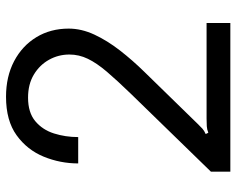

<svg xmlns="http://www.w3.org/2000/svg" viewBox="-93 -684 777 631"><g transform="rotate(-90 295.5 -368.5)"><path d="M535.5 -78.1V0H46.9V-63.9L302.6 -326.7Q346.6 -372.2 375.2 -405.7Q403.8 -439.3 417.8 -468.4Q431.8 -497.5 431.8 -528.8Q431.8 -565 414.6 -595.9Q397.4 -626.8 365.8 -645.8Q334.2 -664.8 290.1 -664.8Q241.1 -664.8 212.7 -641Q184.3 -617.2 172.4 -579.5Q160.5 -541.9 160.5 -500H73.9Q73.9 -558.9 96.1 -613.3Q118.3 -667.6 166.4 -702.4Q214.5 -737.2 293 -737.2Q359.4 -737.2 410 -710.6Q460.6 -683.9 488.8 -637.4Q517 -590.9 517 -531.2Q517 -489.3 497.2 -446.7Q477.3 -404.1 445 -362.6Q412.6 -321 375 -282.7L203.5 -106.9Q194.6 -97.7 187.9 -91.6Q181.1 -85.6 170.5 -81L174.7 -72.4Q185.4 -76.7 196 -77.4Q206.7 -78.1 221.6 -78.1Z"/></g></svg>

Font: Interface
Style: Regular
Weight: 400
Designer: Rasmus Andersson
Foundry: rsms
Version: Version 1.8